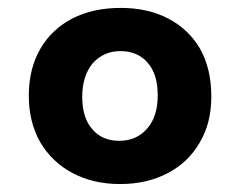

<svg xmlns="http://www.w3.org/2000/svg" viewBox="-20 -564 610 488"><path d="M164.6 -124Q112.3 -151.9 82.5 -202.1Q53.2 -253.4 53.2 -320.8Q53.2 -389.2 82.5 -439.9Q111.3 -489.7 164.1 -517.1Q216.3 -543.9 287.1 -543.9Q355 -543.9 407.2 -517.1Q459.5 -489.7 488.3 -440.4Q517.1 -389.6 517.1 -318.8Q517.1 -250.5 487.3 -201.2Q458 -150.4 405.3 -123.5Q353 -96.2 285.2 -96.2Q217.3 -96.2 164.6 -124ZM283.2 -206.1Q327.1 -206.1 354 -237.3Q380.9 -267.6 380.9 -321.8Q380.9 -375.5 355.5 -404.3Q330.1 -434.1 286.1 -434.1Q243.7 -434.1 215.8 -403.3Q189 -371.1 189 -317.9Q189 -264.2 214.8 -235.4Q239.7 -206.1 283.2 -206.1Z"/></svg>

Font: Droid Sans Thai
Style: Bold
Weight: 700
Designer: Steve Matteson
Foundry: Ascender Corporation
Version: Version 1.00